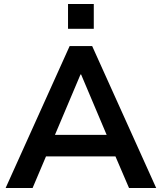

<svg xmlns="http://www.w3.org/2000/svg" viewBox="-20 -934 803 954"><path d="M8 0 326 -705H438L756 0H621L536 -198L592 -157H170L226 -198L142 0ZM380 -564 240 -233 214 -264H548L523 -233L383 -564ZM318 -791V-914H446V-791Z"/></svg>

Font: Nunito Sans 10pt
Style: Bold
Weight: 700
Designer: Vernon Adams
Foundry: Vernon Adams
Version: Version 3.101;gftools[0.9.27]